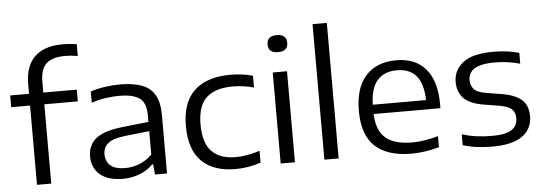

<svg xmlns="http://www.w3.org/2000/svg" viewBox="-52 -974 3226 1140"><g transform="rotate(-5 1561.0 -404.0)"><path d="M127 0V-472.5H14.5V-542.5H127V-599.5Q127 -707.5 184 -762.8Q241 -818 351 -818Q373 -818 394 -816.2Q415 -814.5 435 -811.5V-741Q395 -748 360 -748Q284 -748 248 -715.2Q212 -682.5 212 -604.5V-542.5H411.5V-472.5H212V0Z M639 9Q550.5 9 503 -31.5Q455.5 -72 455.5 -139.5Q455.5 -209.5 506.2 -248.5Q557 -287.5 672 -298.5L818.5 -314.5V-352.5Q818.5 -430.5 778.8 -457.2Q739 -484 659.5 -484Q624.5 -484 580.5 -478Q536.5 -472 493.5 -457.5V-524Q532.5 -537.5 579.8 -544.2Q627 -551 670 -551Q746.5 -551 798 -532.2Q849.5 -513.5 875.8 -469.2Q902 -425 902 -348V0H830.5L824.5 -61.5H819Q788.5 -29 740.5 -10Q692.5 9 639 9ZM542 -146Q542 -103 570.2 -78.2Q598.5 -53.5 658.5 -53.5Q702 -53.5 743.5 -70Q785 -86.5 818.5 -119.5V-259.5L677 -244Q603.5 -236 572.8 -212Q542 -188 542 -146Z M1309.5 9.5Q1179.5 9.5 1108.8 -59.8Q1038 -129 1038 -271Q1038 -412 1112.8 -481.5Q1187.5 -551 1328.5 -551Q1363.5 -551 1397.5 -546.5Q1431.5 -542 1461 -533.5V-463.5Q1430 -471.5 1399.8 -476Q1369.5 -480.5 1335 -480.5Q1229.5 -480.5 1177.5 -431Q1125.5 -381.5 1125.5 -272.5Q1125.5 -161 1174.8 -111Q1224 -61 1318 -61Q1349.5 -61 1383.8 -66.8Q1418 -72.5 1461 -86V-16Q1389.5 9.5 1309.5 9.5Z M1579.5 0V-542.5H1664.5V0ZM1622 -660Q1563.5 -660 1563.5 -710.5Q1563.5 -761.5 1622 -761.5Q1680.5 -761.5 1680.5 -710.5Q1680.5 -660 1622 -660Z M1840 0V-808H1925V0Z M2358 9.5Q2217 9.5 2143 -58.2Q2069 -126 2069 -271Q2069 -408 2134.2 -479.5Q2199.5 -551 2315.5 -551Q2430 -551 2491.5 -478.8Q2553 -406.5 2553 -268.5V-244.5H2154.5Q2158.5 -145 2211.2 -100.8Q2264 -56.5 2369 -56.5Q2405 -56.5 2444 -62.8Q2483 -69 2524 -80.5V-14.5Q2438 9.5 2358 9.5ZM2314.5 -491.5Q2239.5 -491.5 2198.2 -445.2Q2157 -399 2154.5 -300H2472Q2469.5 -398.5 2429.8 -445Q2390 -491.5 2314.5 -491.5Z M2842.5 9.5Q2794 9.5 2750 4Q2706 -1.5 2665.5 -14V-78.5Q2712 -65 2755.2 -59.5Q2798.5 -54 2844 -54Q2927.5 -54 2962 -78Q2996.5 -102 2996.5 -145Q2996.5 -180 2976.8 -199.5Q2957 -219 2902.5 -228.5L2810.5 -243.5Q2727 -257.5 2691.8 -294.8Q2656.5 -332 2656.5 -392Q2656.5 -461 2713.2 -506Q2770 -551 2897.5 -551Q2978.5 -551 3048 -531V-466.5Q2975 -487 2898 -487Q2837.5 -487 2802.8 -475Q2768 -463 2753.8 -442.2Q2739.5 -421.5 2739.5 -395Q2739.5 -365 2757.8 -342.8Q2776 -320.5 2830 -311.5L2922 -296.5Q3003 -283 3041 -249Q3079 -215 3079 -150.5Q3079 -77 3020.8 -33.8Q2962.5 9.5 2842.5 9.5Z"/></g></svg>

Font: Encode Sans Exp
Style: Regular
Weight: 400
Width: 7
Designer: Multiple Designers
Foundry: Impallari Type
Version: Version 3.002; ttfautohint (v1.8.3) -l 8 -r 50 -G 200 -x 14 